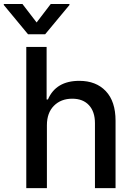

<svg xmlns="http://www.w3.org/2000/svg" viewBox="-64 -969 686 989"><path d="M51.5 -948.5 124.6 -853.3 197.4 -948.5H293.7V-943.2L168.7 -792.6H80.3L-44.4 -943.2V-948.5ZM177.6 -323.9V0H71.4V-727.3H176.1V-456.7H182.9Q224.4 -552.6 344.5 -552.6Q430.8 -552.6 481 -499.6Q531.2 -446.7 531.2 -346.9V0H425.1V-334.2Q425.1 -393.8 394.2 -427.2Q363.3 -460.6 308.2 -460.6Q250 -460.6 213.8 -424.2Q177.6 -387.8 177.6 -323.9Z"/></svg>

Font: TID UI Medium
Style: Regular
Weight: 500
Designer: The TID Project Authors
Foundry: Bakken & Bæck
Version: Version 1.001;hotconv 1.0.109;makeotfexe 2.5.65596